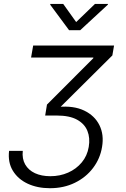

<svg xmlns="http://www.w3.org/2000/svg" viewBox="-20 -781 652 992"><path d="M237.8 191.4Q173.3 191.4 123 168Q72.8 144.5 46.4 101.1Q20 57.6 26.9 -1.5H97.7Q93.3 39.1 110.1 68.6Q127 98.1 160.6 113.8Q194.3 129.4 240.2 129.4Q290 129.4 332 110.8Q374 92.3 402.3 58.3Q430.7 24.4 438.5 -22Q446.3 -68.4 431.6 -104.7Q417 -141.1 378.2 -162.6Q339.4 -184.1 272.9 -184.1H213.4L222.7 -240.7L461.9 -480L462.4 -483.9H140.6L151.4 -545.9H569.3L560.5 -494.6L278.8 -214.8L280.8 -228.5Q360.8 -235.8 415 -209.7Q469.2 -183.6 493.7 -134.3Q518.1 -85 507.3 -22Q497.6 38.1 460.9 86.7Q424.3 135.3 366.9 163.3Q309.6 191.4 237.8 191.4ZM306.6 -760.7 373.5 -667 470.7 -760.7H538.1L537.1 -756.8L394.5 -625H336.9L239.3 -756.8L240.2 -760.7Z"/></svg>

Font: Inter Light
Style: Italic
Weight: 300
Italic angle: -9.3988°
Designer: Rasmus Andersson
Foundry: rsms
Version: Version 4.001;git-66647c0bb